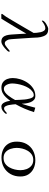

<svg xmlns="http://www.w3.org/2000/svg" viewBox="1108 -1888 783 3040"><g transform="rotate(90 1500.0 -368.5)"><path d="M798 -120Q798 -110 792.5 -102.5Q787 -95 780 -88Q766 -72 741 -51Q716 -30 689 -14Q662 2 640 2Q596 2 572.5 -21Q549 -44 539.5 -80Q530 -116 527.5 -154.5Q525 -193 523 -224Q520 -266 517.5 -308.5Q515 -351 513 -393Q455 -294 396.5 -195Q338 -96 277 2L223 3Q219 4 209.5 2.5Q200 1 200 -5Q200 -11 203.5 -16Q207 -21 211 -25Q246 -70 275 -121Q304 -172 334 -221Q376 -293 418.5 -364.5Q461 -436 502 -509Q502 -528 499.5 -558.5Q497 -589 490 -620Q483 -651 468 -672.5Q453 -694 426 -694Q400 -694 371 -678Q342 -662 322 -646Q317 -639 311 -639Q307 -639 306.5 -642Q306 -645 306 -647Q306 -661 321.5 -677.5Q337 -694 359.5 -708Q382 -722 404 -731Q426 -740 439 -740Q485 -740 512 -723Q539 -706 555 -662Q571 -622 574.5 -571.5Q578 -521 579 -477Q583 -406 588.5 -334.5Q594 -263 598 -192Q600 -173 601 -154Q602 -135 606 -117Q612 -96 627 -74Q642 -52 667 -52Q682 -52 701 -64Q720 -76 738.5 -91.5Q757 -107 771.5 -119Q786 -131 791 -131Q796 -131 797 -127.5Q798 -124 798 -120Z M1564 -216Q1563 -254 1561 -291.5Q1559 -329 1556 -366Q1555 -379 1551 -403Q1547 -427 1540 -451.5Q1533 -476 1521 -493.5Q1509 -511 1491 -511Q1473 -511 1458.5 -506Q1444 -501 1430 -490Q1398 -468 1374 -429.5Q1350 -391 1334 -344.5Q1318 -298 1310 -251.5Q1302 -205 1302 -168Q1302 -143 1310.5 -112.5Q1319 -82 1338 -60Q1357 -38 1388 -38Q1416 -38 1442.5 -57Q1469 -76 1492 -105Q1515 -134 1533.5 -164Q1552 -194 1564 -216ZM1782 -73Q1782 -67 1776 -59Q1755 -33 1728 -15.5Q1701 2 1666 2Q1643 2 1627 -13Q1611 -28 1600.5 -51Q1590 -74 1584.5 -97.5Q1579 -121 1576 -139Q1550 -102 1520 -70Q1490 -38 1452.5 -18.5Q1415 1 1366 1Q1315 1 1281.5 -24Q1248 -49 1232 -90Q1216 -131 1216 -177Q1216 -235 1235.5 -298Q1255 -361 1292 -415Q1329 -469 1381.5 -502.5Q1434 -536 1500 -536Q1539 -536 1563 -513.5Q1587 -491 1599.5 -457Q1612 -423 1617.5 -386Q1623 -349 1624 -320Q1642 -373 1657 -427Q1672 -481 1686 -535L1756 -515Q1732 -439 1701 -366Q1670 -293 1631 -224Q1632 -209 1634.5 -179.5Q1637 -150 1643.5 -118Q1650 -86 1663 -63.5Q1676 -41 1697 -41Q1716 -41 1731.5 -52Q1747 -63 1758 -74.5Q1769 -86 1772 -86Q1777 -86 1779.5 -82Q1782 -78 1782 -73Z M2675 -300Q2675 -350 2658 -396.5Q2641 -443 2605 -473Q2569 -503 2513 -503Q2463 -503 2427 -478.5Q2391 -454 2367.5 -414.5Q2344 -375 2333 -329Q2322 -283 2322 -241Q2322 -192 2338 -144Q2354 -96 2389.5 -64.5Q2425 -33 2482 -33Q2534 -33 2570.5 -58Q2607 -83 2630 -123.5Q2653 -164 2664 -210.5Q2675 -257 2675 -300ZM2775 -299Q2775 -212 2737 -144.5Q2699 -77 2632 -38.5Q2565 0 2477 0Q2403 0 2345.5 -28Q2288 -56 2255.5 -110Q2223 -164 2223 -241Q2223 -330 2260 -396Q2297 -462 2364 -499Q2431 -536 2519 -536Q2591 -536 2649 -508Q2707 -480 2741 -427.5Q2775 -375 2775 -299Z"/></g></svg>

Font: Kaisei Decol
Style: Regular
Weight: 400
Designer: Font-Kai, 金井和夫
Foundry: KAZUO KANAI
Version: Version 5.003